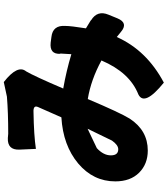

<svg xmlns="http://www.w3.org/2000/svg" viewBox="46 -876 907 1040"><g transform="rotate(-90 500.0 -355.5)"><path d="M441 -604Q452 -630 413 -628Q287 -626 214 -615L210 -705Q208 -770 273 -767L296 -765Q411 -765 497 -772L576 -789Q672 -714 634 -668Q608 -624 541 -467Q637 -450 727 -423Q732 -495 729 -483Q726 -542 790 -535L820 -531Q885 -524 880 -455Q880 -426 867 -344Q919 -313 911 -316Q966 -282 941 -222L921 -173Q896 -113 847 -155L820 -177Q748 -15 573 78Q443 -27 509 -60Q628 -107 693 -260Q588 -317 484 -334Q410 -159 378 -107Q314 -9 205 -9Q132 -9 85 -56Q38 -103 38 -185Q38 -304 135 -386Q233 -468 385 -477ZM212 -169Q235 -169 259 -203L323 -335L218 -285Q179 -249 179 -209Q179 -169 212 -169Z"/></g></svg>

Font: Swei Half Moon CJK SC
Style: Black
Weight: 900
Version: Version 2.071